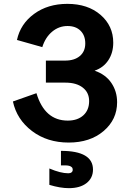

<svg xmlns="http://www.w3.org/2000/svg" viewBox="-20 -730 670 995"><path d="M217.8 -416H317.9Q365.7 -416 393.8 -439.7Q421.9 -463.4 421.9 -504.9Q421.9 -546.4 397.2 -570.8Q372.6 -595.2 330.1 -595.2Q285.2 -595.2 250 -565.7Q214.8 -536.1 199.2 -485.8L67.9 -522.9Q85.9 -606.4 157 -658.2Q228 -710 329.1 -710Q435.1 -710 501 -653.1Q566.9 -596.2 566.9 -508.8Q566.9 -456.5 541.5 -418Q516.1 -379.4 470.2 -363.8Q527.3 -344.2 557.1 -300.3Q586.9 -256.3 586.9 -200.2Q586.9 -110.4 516.8 -50.8Q446.8 8.8 335.9 8.8Q224.6 8.8 145.8 -51Q66.9 -110.8 46.9 -204.1L168.9 -247.1Q211.4 -105 331.1 -105Q381.8 -105 411.9 -132.3Q441.9 -159.7 441.9 -206.1Q441.9 -250.5 408.9 -276.1Q376 -301.8 318.8 -301.8H217.8ZM235.8 228V143.1Q293.9 168 334 168Q344.7 168 350.8 163.1Q356.9 158.2 356.9 149.9Q356.9 145.5 355.7 142.1Q354.5 138.7 351.8 136.5Q349.1 134.3 346.7 132.6Q344.2 130.9 339.4 129.6Q334.5 128.4 331.3 127.9Q328.1 127.4 322.3 127.2Q316.4 127 313.5 127Q310.5 127 304.2 127Q297.9 127 295.9 127V51.8Q461.9 51.8 461.9 148.9Q461.9 192.4 428.5 218.8Q395 245.1 336.9 245.1Q292 245.1 235.8 228Z"/></svg>

Font: LT Superior
Style: Bold
Weight: 400
Designer: Daniel Lyons
Foundry: LyonsType
Version: Version 1.000